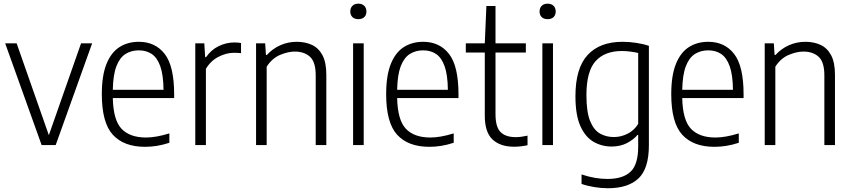

<svg xmlns="http://www.w3.org/2000/svg" viewBox="-20 -772 4533 1022"><path d="M201.5 0 7.5 -541.5H68.5L240 -52.5L411.5 -541.5H470.5L276.5 0Z M752 9.5Q639.5 9.5 580.8 -54.5Q522 -118.5 522 -271Q522 -370 546.8 -431.5Q571.5 -493 615.8 -521.2Q660 -549.5 719 -549.5Q806.5 -549.5 856.8 -484.8Q907 -420 907 -270V-250H580.5Q583 -132.5 627.2 -86.2Q671.5 -40 757.5 -40Q810.5 -40 881.5 -62V-12Q846 -0.5 814.5 4.5Q783 9.5 752 9.5ZM719 -504Q679 -504 648.2 -484.8Q617.5 -465.5 599.8 -419.8Q582 -374 580.5 -294H850.5Q849.5 -374 833 -419.8Q816.5 -465.5 787.5 -484.8Q758.5 -504 719 -504Z M1019.5 0V-541.5H1067.5L1072 -468H1077Q1104 -507 1144.2 -526.5Q1184.5 -546 1227.5 -546Q1247 -546 1263 -543V-489Q1253.5 -490 1244.8 -490.5Q1236 -491 1225 -491Q1184.5 -491 1142.8 -469.5Q1101 -448 1076 -405.5V0Z M1343 0V-541.5H1391.5L1395.5 -479.5H1400.5Q1431 -513 1472 -531.2Q1513 -549.5 1560 -549.5Q1605 -549.5 1640.8 -532.8Q1676.5 -516 1696.8 -477.5Q1717 -439 1717 -373.5V0H1660.5V-371Q1660.5 -442 1630 -469.8Q1599.5 -497.5 1549 -497.5Q1513.5 -497.5 1471 -479.8Q1428.5 -462 1399.5 -417V0Z M1859.5 0V-541.5H1916V0ZM1887.5 -670Q1867.5 -670 1856 -681Q1844.5 -692 1844.5 -710.5Q1844.5 -729.5 1856 -741Q1867.5 -752.5 1887.5 -752.5Q1907.5 -752.5 1919 -741Q1930.5 -729.5 1930.5 -710.5Q1930.5 -692 1919 -681Q1907.5 -670 1887.5 -670Z M2265.5 9.5Q2153 9.5 2094.2 -54.5Q2035.5 -118.5 2035.5 -271Q2035.5 -370 2060.2 -431.5Q2085 -493 2129.2 -521.2Q2173.5 -549.5 2232.5 -549.5Q2320 -549.5 2370.2 -484.8Q2420.5 -420 2420.5 -270V-250H2094Q2096.5 -132.5 2140.8 -86.2Q2185 -40 2271 -40Q2324 -40 2395 -62V-12Q2359.5 -0.5 2328 4.5Q2296.5 9.5 2265.5 9.5ZM2232.5 -504Q2192.5 -504 2161.8 -484.8Q2131 -465.5 2113.2 -419.8Q2095.5 -374 2094 -294H2364Q2363 -374 2346.5 -419.8Q2330 -465.5 2301 -484.8Q2272 -504 2232.5 -504Z M2716 9Q2643 9 2601.8 -29.5Q2560.5 -68 2560.5 -156V-492.5H2459.5V-541.5H2560.5L2569 -740H2617.5V-541.5H2779V-492.5H2617.5V-164.5Q2617.5 -96 2644.5 -69Q2671.5 -42 2725.5 -42Q2752.5 -42 2788 -50V1Q2751.5 9 2716 9Z M2867 0V-541.5H2923.5V0ZM2895 -670Q2875 -670 2863.5 -681Q2852 -692 2852 -710.5Q2852 -729.5 2863.5 -741Q2875 -752.5 2895 -752.5Q2915 -752.5 2926.5 -741Q2938 -729.5 2938 -710.5Q2938 -692 2926.5 -681Q2915 -670 2895 -670Z M3215.5 230Q3182.5 230 3144.5 224Q3106.5 218 3075.5 207V156.5Q3113 169 3147.2 174.8Q3181.5 180.5 3213.5 180.5Q3295.5 180.5 3336.2 142.2Q3377 104 3377 8V-54H3373.5Q3352 -28.5 3316.8 -10.2Q3281.5 8 3235 8Q3183.5 8 3139.8 -17Q3096 -42 3069.5 -100.5Q3043 -159 3043 -259.5Q3043 -409 3107.8 -479.2Q3172.5 -549.5 3293.5 -549.5Q3329 -549.5 3367 -543.8Q3405 -538 3434 -528V1Q3434 125 3378.8 177.5Q3323.5 230 3215.5 230ZM3248 -42.5Q3285 -42.5 3320.2 -60Q3355.5 -77.5 3377 -112.5V-490Q3360.5 -494 3337 -497.2Q3313.5 -500.5 3290 -500.5Q3199 -500.5 3150.2 -446.5Q3101.5 -392.5 3101.5 -265.5Q3101.5 -176.5 3121 -128.2Q3140.5 -80 3173.5 -61.2Q3206.5 -42.5 3248 -42.5Z M3783 9.5Q3670.5 9.5 3611.8 -54.5Q3553 -118.5 3553 -271Q3553 -370 3577.8 -431.5Q3602.5 -493 3646.8 -521.2Q3691 -549.5 3750 -549.5Q3837.5 -549.5 3887.8 -484.8Q3938 -420 3938 -270V-250H3611.5Q3614 -132.5 3658.2 -86.2Q3702.5 -40 3788.5 -40Q3841.5 -40 3912.5 -62V-12Q3877 -0.5 3845.5 4.5Q3814 9.5 3783 9.5ZM3750 -504Q3710 -504 3679.2 -484.8Q3648.5 -465.5 3630.8 -419.8Q3613 -374 3611.5 -294H3881.5Q3880.5 -374 3864 -419.8Q3847.5 -465.5 3818.5 -484.8Q3789.5 -504 3750 -504Z M4050.5 0V-541.5H4099L4103 -479.5H4108Q4138.5 -513 4179.5 -531.2Q4220.5 -549.5 4267.5 -549.5Q4312.5 -549.5 4348.2 -532.8Q4384 -516 4404.2 -477.5Q4424.5 -439 4424.5 -373.5V0H4368V-371Q4368 -442 4337.5 -469.8Q4307 -497.5 4256.5 -497.5Q4221 -497.5 4178.5 -479.8Q4136 -462 4107 -417V0Z"/></svg>

Font: Encode Sans Semi Condensed Light
Style: Regular
Weight: 300
Width: 4
Designer: Multiple Designers
Foundry: Impallari Type
Version: Version 3.000; ttfautohint (v1.8.3) -l 8 -r 50 -G 200 -x 14 